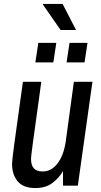

<svg xmlns="http://www.w3.org/2000/svg" viewBox="-20 -940 510 972"><path d="M41 -111Q41 -138 81 -418L96 -526H189L176 -430Q137 -155 137 -137Q137 -103 151.5 -87.5Q166 -72 196 -72Q241 -72 272 -113.5Q303 -155 313 -225L354 -526H448L374 0H299V-74Q279 -39 245 -13.5Q211 12 159 12Q98 12 69.5 -22Q41 -56 41 -111ZM174 -723H265L250 -624H159ZM332 -723H423L408 -624H317ZM197 -917 198 -920H297L365 -788H287Z"/></svg>

Font: Archivo Narrow Medium
Style: Italic
Weight: 500
Italic angle: -8°
Designer: Hector Gatti
Foundry: Omnibus-Type
Version: Version 2.001